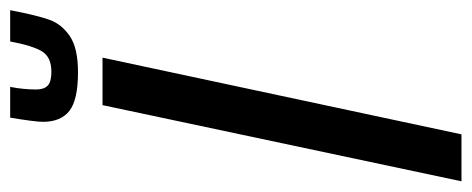

<svg xmlns="http://www.w3.org/2000/svg" viewBox="-294 -616 905 368"><g transform="rotate(-90 158.0 -432.5)"><path d="M-6 0 140 -688H231L84 0ZM108 -802Q108 -817 116 -865H175Q170 -840 170 -815Q170 -800 177.5 -793Q185 -786 204 -786Q232 -786 243 -804Q254 -822 262 -865H322Q312 -813 303.5 -789.5Q295 -766 272 -750.5Q249 -735 203 -735Q150 -735 129 -751.5Q108 -768 108 -802Z"/></g></svg>

Font: Saira Ultra Condensed SemiBold
Style: Italic
Weight: 600
Width: 1
Italic angle: -12°
Designer: Hector Gatti with collaboration of the Omnibus-Type team
Foundry: Omnibus-Type
Version: Version 1.001; ttfautohint (v1.8)